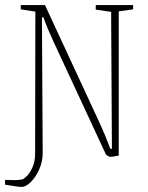

<svg xmlns="http://www.w3.org/2000/svg" viewBox="-35 -611 587 760"><path d="M-15 120V101L23 102Q39 102 54 99Q60 97 72 85Q84 73 94 50.5Q104 28 104 -3L105 -565L47 -574V-591H143L360 -123Q377 -87 402 -22H408L405 -544V-564L344 -573V-591H492V-574L435 -566V5Q425 7 415 8.5Q405 10 399 10L385 2L176 -448Q151 -502 137 -542H131L134 -5Q134 29 120 60Q106 91 86.5 110Q67 129 51 129Q39 129 -15 120Z"/></svg>

Font: Grenze Thin
Style: Regular
Weight: 250
Designer: Renata Polastri
Foundry: Omnibus-Type
Version: Version 1.002; ttfautohint (v1.8)